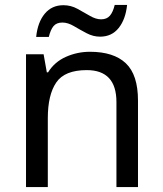

<svg xmlns="http://www.w3.org/2000/svg" viewBox="-20 -755 658 775"><path d="M343 -546Q439 -546 488 -499.5Q537 -453 537 -349V0H450V-343Q450 -472 330 -472Q241 -472 207 -422Q173 -372 173 -278V0H85V-536H156L169 -463H174Q200 -505 246 -525.5Q292 -546 343 -546ZM126 -606Q132 -665 160.5 -699.5Q189 -734 236 -734Q266 -734 292.5 -719.5Q319 -705 343 -691Q367 -677 388 -677Q411 -677 423.5 -691.5Q436 -706 443 -735H493Q487 -677 459 -642Q431 -607 384 -607Q356 -607 329.5 -621Q303 -635 278.5 -649.5Q254 -664 232 -664Q208 -664 196 -649.5Q184 -635 177 -606Z"/></svg>

Font: Noto Sans Old North Arabian
Style: Regular
Weight: 400
Designer: Monotype Design Team
Foundry: Monotype Imaging Inc.
Version: Version 2.001; ttfautohint (v1.8.4.7-5d5b)